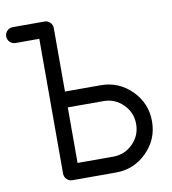

<svg xmlns="http://www.w3.org/2000/svg" viewBox="-86 -856 836 931"><g transform="rotate(-10 332.0 -390.5)"><path d="M410.2 -78.1Q466.8 -78.1 506.8 -118.2Q546.9 -158.2 546.9 -214.8Q546.9 -271.5 506.8 -311.5Q466.8 -351.6 410.2 -351.6H234.4V-78.1ZM195.3 -781.2Q211.4 -781.2 222.9 -769.8Q234.4 -758.3 234.4 -742.2V-429.7H410.2Q499 -429.7 562 -366.7Q625 -303.7 625 -214.8Q625 -126 562 -63Q499 0 410.2 0H195.3Q179.2 0 167.7 -11.5Q156.2 -22.9 156.2 -39.1V-703.1H39.1Q22.9 -703.1 11.5 -714.6Q0 -726.1 0 -742.2Q0 -758.3 11.5 -769.8Q22.9 -781.2 39.1 -781.2Z"/></g></svg>

Font: Comfortaa
Style: Regular
Weight: 400
Designer: Johan Aakerlund - aajohan
Foundry: Johan Aakerlund
Version: Version 2.004 2013